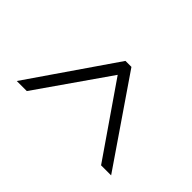

<svg xmlns="http://www.w3.org/2000/svg" viewBox="-139 -709 702 702"><g transform="rotate(-45 212.5 -358.0)"><path d="M46 -114 379 -342V-373L46 -602V-550L323 -357L46 -166Z"/></g></svg>

Font: Noto Serif Bengali ExtraCondensed Light
Style: Regular
Weight: 300
Width: 2
Designer: Juan Bruce, Universal Thirst, Indian Type Foundry and the Monotype Design Team.
Foundry: Monotype Imaging Inc.
Version: Version 2.003